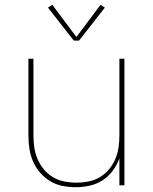

<svg xmlns="http://www.w3.org/2000/svg" viewBox="-20 -776 640 804"><path d="M297 8Q269 8 241.5 2.5Q214 -3 190 -17.5Q166 -32 147.5 -53.5Q129 -75 118 -101Q107 -127 103 -154.5Q99 -182 99 -210V-530H120V-210Q120 -185 123.5 -159.5Q127 -134 137 -110.5Q147 -87 163.5 -67Q180 -47 202 -34Q224 -21 249.5 -16Q275 -11 300 -11Q325 -11 350.5 -16Q376 -21 398 -34Q420 -47 436.5 -67Q453 -87 463 -110.5Q473 -134 476.5 -159.5Q480 -185 480 -210V-530H501V0H480V-113Q470 -85 452 -61Q434 -37 409.5 -21Q385 -5 355.5 1.5Q326 8 297 8ZM289 -606 181 -744 199 -756 300 -621 401 -756 419 -744 311 -606Z"/></svg>

Font: Iosevka Curly Thin Extended
Style: Regular
Weight: 100
Width: 7
Monospace: yes
Designer: Belleve Invis
Foundry: Belleve Invis
Version: Version 11.1.0; ttfautohint (v1.8.3)